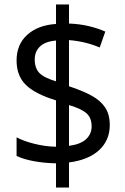

<svg xmlns="http://www.w3.org/2000/svg" viewBox="-20 -779 560 857"><path d="M230 -50Q178 -51 131.5 -59.5Q85 -68 54 -83V-166Q86 -149 134 -137Q182 -125 230 -124V-331Q138 -359 96 -399.5Q54 -440 54 -509Q54 -581 102 -624Q150 -667 230 -672V-759H288V-674Q336 -672 376 -662.5Q416 -653 450 -638L425 -567Q395 -580 360.5 -588.5Q326 -597 288 -600V-394Q349 -374 389 -352Q429 -330 449.5 -299Q470 -268 470 -221Q470 -153 422.5 -109Q375 -65 288 -54V58H230ZM230 -598Q182 -594 158.5 -571.5Q135 -549 135 -514Q135 -475 155.5 -453.5Q176 -432 230 -416ZM288 -128Q340 -135 364.5 -158Q389 -181 389 -215Q389 -252 367 -272.5Q345 -293 288 -310Z"/></svg>

Font: Noto Sans Gujarati SemiCondensed
Style: Regular
Weight: 400
Width: 4
Designer: Jelle Bosma - Monotype Design Team, Universal Thirst
Foundry: Monotype Imaging Inc.
Version: Version 2.106; ttfautohint (v1.8.4.7-5d5b)